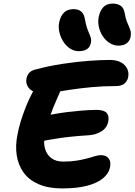

<svg xmlns="http://www.w3.org/2000/svg" viewBox="-20 -1046 752 1073"><path d="M328 7Q250 7 196 -16.5Q142 -40 112 -81.5Q82 -123 73.5 -178Q65 -233 78 -295Q84 -329 96 -368Q108 -407 124.5 -449Q141 -491 163 -532Q182 -571 212.5 -592.5Q243 -614 278 -614Q291 -614 304 -606.5Q317 -599 324 -585.5Q331 -572 324 -552Q313 -526 295 -486Q277 -446 259.5 -396.5Q242 -347 231 -292Q222 -249 231.5 -215.5Q241 -182 266.5 -162.5Q292 -143 333 -143Q376 -143 409.5 -148.5Q443 -154 468 -161Q493 -168 511.5 -173.5Q530 -179 543 -179Q573 -179 587 -161Q601 -143 595 -112Q588 -76 555 -49Q522 -22 465 -7.5Q408 7 328 7ZM191 -252Q167 -247 156.5 -256Q146 -265 144.5 -282.5Q143 -300 147 -320Q153 -348 176 -370Q199 -392 228 -398Q257 -404 288 -409.5Q319 -415 354.5 -419.5Q390 -424 431 -427.5Q472 -431 518 -432Q561 -432 576 -415Q591 -398 585 -366Q577 -330 545.5 -311Q514 -292 474 -290Q426 -287 386 -283Q346 -279 312 -274Q278 -269 247.5 -263.5Q217 -258 191 -252ZM224 -525Q169 -525 145.5 -549.5Q122 -574 128 -607Q131 -623 141 -636.5Q151 -650 176 -657Q250 -677 328.5 -689Q407 -701 476 -706Q545 -711 592 -711Q648 -711 676 -682.5Q704 -654 696 -614Q692 -593 675.5 -579Q659 -565 628 -565Q556 -565 492.5 -559Q429 -553 376 -545Q323 -537 284.5 -531Q246 -525 224 -525ZM642 -791Q616 -791 593 -805.5Q570 -820 554.5 -843.5Q539 -867 532.5 -896Q526 -925 532 -953Q539 -986 557.5 -1006Q576 -1026 610 -1026Q637 -1026 655 -1013.5Q673 -1001 678 -967Q682 -943 688.5 -926.5Q695 -910 701 -897Q707 -884 710 -871.5Q713 -859 710 -840Q704 -815 686.5 -803Q669 -791 642 -791ZM420 -760Q394 -760 372 -774.5Q350 -789 334.5 -812.5Q319 -836 312 -865Q305 -894 311 -922Q318 -955 337 -975Q356 -995 392 -995Q418 -995 434.5 -981Q451 -967 456 -931Q461 -905 467 -887.5Q473 -870 479 -857Q485 -844 488 -832.5Q491 -821 488 -807Q483 -782 465.5 -771Q448 -760 420 -760Z"/></svg>

Font: Shantell Sans
Style: Bold Italic
Weight: 700
Italic angle: -11°
Designer: Stephen Nixon, Anya Danilova, Shantell Martin
Foundry: Arrow Type
Version: Version 1.011;[c5ecc13dd]